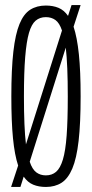

<svg xmlns="http://www.w3.org/2000/svg" viewBox="-20 -732 364 762"><path d="M61 10H24L52 -75Q38 -117 31.5 -183.5Q25 -250 25 -349Q25 -457 33 -527Q41 -597 57.5 -637Q74 -677 100 -693.5Q126 -710 162 -710Q190 -710 212 -701Q234 -692 250 -669L264 -712H300L272 -626Q286 -584 293 -517Q300 -450 300 -350Q300 -243 292 -173Q284 -103 267 -63Q250 -23 224 -6.5Q198 10 162 10Q134 10 112 1Q90 -8 74 -31ZM75 -349Q75 -226 83 -159L226 -611Q216 -641 200 -652.5Q184 -664 162 -664Q138 -664 121.5 -650Q105 -636 95 -601.5Q85 -567 80 -505.5Q75 -444 75 -349ZM162 -36Q186 -36 202.5 -50Q219 -64 229.5 -98.5Q240 -133 244.5 -194Q249 -255 249 -349Q249 -475 241 -543L98 -90Q108 -60 124 -48Q140 -36 162 -36Z"/></svg>

Font: Georama Extra Condensed Light
Style: Regular
Weight: 300
Width: 2
Designer: Jean-Baptiste Levee
Foundry: Production Type
Version: Version 1.000